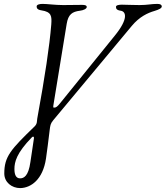

<svg xmlns="http://www.w3.org/2000/svg" viewBox="-20 -676 850 985"><path d="M84 289C138 288 200 246 216 137C222 96 228 48 235 -10C238 -31 238 -41 253 -59L656 -543C695 -590 738 -610 773 -620C796 -627 810 -634 810 -643C810 -651 803 -656 787 -656C756 -656 737 -650 696 -650C662 -650 622 -652 605 -652C589 -652 575 -649 575 -641C575 -632 578 -624 599 -621C627 -617 640 -580 568 -492L288 -146C275 -130 268 -124 259 -124C258 -124 257 -124 256 -124C253 -124 252 -126 255 -143L322 -553C330 -603 351 -616 390 -621C408 -623 425 -631 425 -640C425 -648 417 -651 401 -651C379 -651 340 -650 304 -650C262 -650 224 -656 198 -656C182 -656 168 -652 168 -643C168 -634 172 -626 192 -623C245 -615 246 -593 243 -550C234 -439 211 -286 171 -67C169 -56 172 -42 158 -28C35 91 2 127 2 214C2 259 40 289 84 289ZM83 239C62 239 54 220 54 191C54 155 65 109 143 29C146 26 148 25 150 25C153 25 155 29 154 34C148 79 141 118 136 155C126 228 102 239 83 239Z"/></svg>

Font: EB Garamond
Style: Italic
Weight: 400
Italic angle: -17.2°
Designer: Georg Duffner and Octavio Pardo
Foundry: Georg Duffner
Version: Version 1.000;PS 001.000;hotconv 1.0.88;makeotf.lib2.5.64775